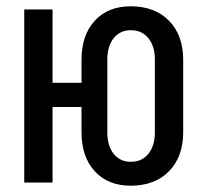

<svg xmlns="http://www.w3.org/2000/svg" viewBox="-20 -580 640 610"><path d="M395 10Q323 10 281 -36Q239 -82 239 -159V-240H147V0H57V-550H147V-317H239V-391Q239 -468 281 -514Q323 -560 395 -560Q472 -560 517 -514Q562 -468 562 -391V-159Q562 -82 517 -36Q472 10 395 10ZM396 -66Q431 -66 451.5 -91.5Q472 -117 472 -159V-391Q472 -433 451.5 -458.5Q431 -484 396 -484Q361 -484 341 -458.5Q321 -433 321 -391V-159Q321 -117 341 -91.5Q361 -66 396 -66Z"/></svg>

Font: JetBrainsMono NFM Medium
Style: Regular
Weight: 500
Monospace: yes
Designer: Philipp Nurullin, Konstantin Bulenkov
Foundry: JetBrains
Version: Version 2.304; ttfautohint (v1.8.4.7-5d5b);Nerd Fonts 3.3.0